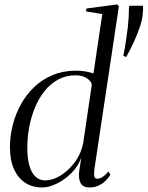

<svg xmlns="http://www.w3.org/2000/svg" viewBox="-20 -837 667 868"><path d="M406.5 -70.5Q404.5 -53 406 -41Q407.5 -29 420.5 -29Q430.5 -29 443.5 -37Q456.5 -45 470.5 -62L479 -47Q471 -33 457.2 -19.8Q443.5 -6.5 425.5 2Q407.5 10.5 385.5 10.5Q353.5 10.5 343.5 -11Q333.5 -32.5 338.5 -66L347.5 -124.5Q334 -86.5 304 -56Q274 -25.5 238 -7.5Q202 10.5 170 10.5Q126.5 10.5 94 -10.8Q61.5 -32 43.2 -72.5Q25 -113 25 -171.5Q25 -221.5 37.5 -271.2Q50 -321 74.5 -365.2Q99 -409.5 135 -443.8Q171 -478 218.2 -497.8Q265.5 -517.5 323.5 -517.5Q346 -517.5 366.5 -514Q387 -510.5 402.5 -505L442.5 -773.5L368.5 -785.5L371 -798.5L510 -817L517.5 -809ZM395 -454Q393 -469.5 373 -483Q353 -496.5 321.5 -496.5Q277.5 -496.5 242.5 -477.2Q207.5 -458 181.2 -425Q155 -392 137.8 -350Q120.5 -308 112 -261.8Q103.5 -215.5 103.5 -170Q103.5 -119 113.5 -86Q123.5 -53 141.8 -37.2Q160 -21.5 185 -21.5Q216.5 -21.5 251.8 -42.2Q287 -63 316 -100.8Q345 -138.5 356 -189.5ZM550.5 -579 538.5 -584 537.5 -585.5Q544.5 -618 549.5 -652.5Q554.5 -687 558 -715Q560.5 -738 561.8 -760Q563 -782 563 -805L566 -811H626Q627 -803 626.8 -795.8Q626.5 -788.5 625.5 -777Q624 -752 613.8 -720Q603.5 -688 587.2 -652Q571 -616 550.5 -579Z"/></svg>

Font: Merriweather 144pt Light
Style: Italic
Weight: 300
Italic angle: -7.8°
Version: Version 2.101